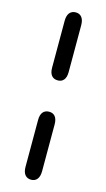

<svg xmlns="http://www.w3.org/2000/svg" viewBox="-119 -770 465 840"><g transform="rotate(15 114.0 -350.0)"><path d="M115 -421C138 -421 152 -437 152 -468V-681C152 -712 138 -729 115 -729C91 -729 77 -712 77 -681V-468C77 -437 91 -421 115 -421ZM77 -19C77 12 91 29 115 29C138 29 152 12 152 -19V-232C152 -263 138 -279 115 -279C91 -279 77 -263 77 -232Z"/></g></svg>

Font: 寒蝉半圆体
Style: Regular
Weight: 400
Designer: Yoshimichi Ohira & Warren
Foundry: ChillType
Version: Version 1.800;Glyphs 3.1.1 (3135)